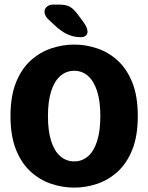

<svg xmlns="http://www.w3.org/2000/svg" viewBox="-20 -823 659 853"><path d="M309.9 10.5Q258.2 10.5 208 -6.2Q157.8 -23 116.7 -60Q75.6 -96.9 51.1 -158Q26.6 -219.2 26.6 -307.5Q26.6 -395.8 51.1 -456.7Q75.6 -517.6 116.7 -554.5Q157.8 -591.5 208 -608.2Q258.2 -625 309.9 -625Q361.2 -625 411.3 -608.2Q461.4 -591.5 502.3 -554.5Q543.2 -517.6 567.8 -456.7Q592.2 -395.8 592.2 -307.5Q592.2 -219.2 567.8 -158Q543.2 -96.9 502.3 -60Q461.4 -23 411.3 -6.2Q361.2 10.5 309.9 10.5ZM309.9 -106Q345.1 -106 371.1 -128.8Q397.2 -151.5 411.5 -196.4Q425.8 -241.3 425.8 -307.5Q425.8 -373.2 411.5 -417.9Q397.2 -462.6 371.1 -485.5Q345.1 -508.5 309.9 -508.5Q274.3 -508.5 248 -485.5Q221.7 -462.6 207.3 -417.9Q193 -373.2 193 -307.5Q193 -241.3 207.3 -196.4Q221.7 -151.5 248 -128.8Q274.3 -106 309.9 -106ZM339.2 -657.8Q311.5 -657.8 286.4 -667.7Q261.2 -677.6 234.5 -700.2L198.8 -733.1Q177.7 -751.3 177.7 -770.8Q177.7 -784.5 188.5 -793.5Q199.2 -802.6 216.9 -802.6H241.2Q274.7 -802.6 291.9 -792.2Q309.2 -781.8 330.7 -752L350.5 -725.2Q368.8 -700 368.8 -682.3Q368.8 -671.2 360.8 -664.5Q352.9 -657.8 339.2 -657.8Z"/></svg>

Font: Sono ExtraLight
Style: Regular
Weight: 200
Designer: Tyler Finck
Foundry: Tyler Finck
Version: Version 2.112